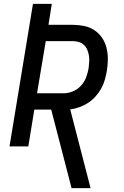

<svg xmlns="http://www.w3.org/2000/svg" viewBox="-20 -755 640 990"><path d="M447 215H349L244 -190H157L126 0H29L150 -735H247L230 -627H355Q385 -627 414 -621Q443 -615 466.5 -599.5Q490 -584 506 -560.5Q522 -537 529 -509Q536 -481 536 -450.5Q536 -420 531 -390Q527 -367 520.5 -343.5Q514 -320 501.5 -298Q489 -276 472 -257Q455 -238 434 -224.5Q413 -211 389.5 -202.5Q366 -194 342 -191ZM307 -274Q331 -274 355 -283.5Q379 -293 397 -312.5Q415 -332 424 -356Q433 -380 437 -404Q439 -420 440 -436.5Q441 -453 438.5 -468.5Q436 -484 430 -498.5Q424 -513 412.5 -523.5Q401 -534 386 -538.5Q371 -543 355 -543H216L171 -274Z"/></svg>

Font: Iosevka Aile Medium
Style: Italic
Weight: 500
Italic angle: -9°
Designer: Belleve Invis
Foundry: Belleve Invis
Version: Version 31.1.0; ttfautohint (v1.8.4)